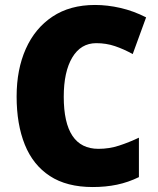

<svg xmlns="http://www.w3.org/2000/svg" viewBox="-20 -744 637 774"><path d="M368 -570Q306 -570 271.5 -512.5Q237 -455 237 -354Q237 -144 377 -144Q420 -144 460 -157Q500 -170 540 -189V-30Q497 -9 451.5 0.5Q406 10 354 10Q249 10 181 -34.5Q113 -79 80 -161Q47 -243 47 -355Q47 -464 84 -547Q121 -630 191.5 -677Q262 -724 363 -724Q413 -724 465.5 -712Q518 -700 569 -674L515 -526Q479 -546 443.5 -558Q408 -570 368 -570Z"/></svg>

Font: Noto Sans Malayalam SemiCondensed Black
Style: Regular
Weight: 900
Width: 4
Designer: Jelle Bosma - Monotype Design Team
Foundry: Monotype Imaging Inc.
Version: Version 2.104; ttfautohint (v1.8.4.7-5d5b)